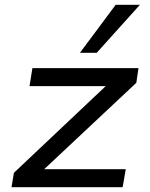

<svg xmlns="http://www.w3.org/2000/svg" viewBox="-20 -780 624 800"><path d="M28 0 38 -60 451 -450 448 -421H103L115 -496H557L548 -435L131 -44L135 -75H504L491 0ZM313 -560 462 -760H563L383 -560Z"/></svg>

Font: Nunito Sans 7pt SemiExpanded
Style: Italic
Weight: 400
Width: 6
Italic angle: -9°
Designer: Vernon Adams
Foundry: Vernon Adams
Version: Version 3.101;gftools[0.9.27]